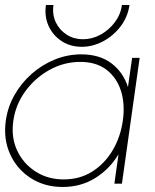

<svg xmlns="http://www.w3.org/2000/svg" viewBox="-28 -730 615 763"><path d="M497 -500H527L456.5 0H426.5L443 -117Q408 -58.5 351 -22.8Q294 13 221 13Q148.5 13 93.8 -22.5Q39 -58 12 -117.8Q-15 -177.5 -5 -250Q2.5 -305 29.8 -352.8Q57 -400.5 98.2 -436.8Q139.5 -473 190 -493.5Q240.5 -514 295 -514Q368 -514 415 -478.2Q462 -442.5 480.5 -384ZM225 -17Q289.5 -17 339 -48.5Q388.5 -80 419.8 -133Q451 -186 460 -250Q469.5 -315.5 452.8 -368.5Q436 -421.5 395.2 -452.8Q354.5 -484 291 -484Q226.5 -484 169.2 -452.5Q112 -421 73 -367.8Q34 -314.5 25 -250Q15.5 -184.5 40.2 -131.8Q65 -79 113.8 -48Q162.5 -17 225 -17ZM297 -544Q251.5 -544 217 -566.5Q182.5 -589 165.2 -626.8Q148 -664.5 154.5 -710H184.5Q179 -671.5 194 -640.8Q209 -610 237.5 -592Q266 -574 301.5 -574Q338.5 -574 372 -592.5Q405.5 -611 428.5 -641.8Q451.5 -672.5 456.5 -710H486.5Q480 -663 451.5 -625.5Q423 -588 382 -566Q341 -544 297 -544Z"/></svg>

Font: Urbanist Thin
Style: Italic
Weight: 100
Italic angle: -8°
Designer: Corey Hu
Foundry: Corey Hu
Version: Version 1.321; ttfautohint (v1.8.4.7-5d5b)